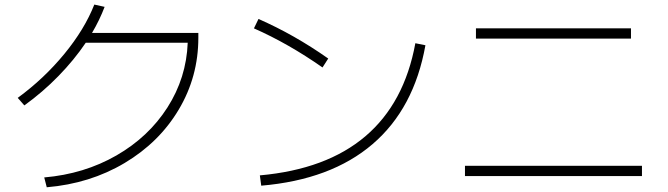

<svg xmlns="http://www.w3.org/2000/svg" viewBox="-20 -791 2852 820"><path d="M781.7 -608.4H346.2Q296.4 -534.7 229.7 -466.3Q163.1 -397.9 84 -340.8L55.7 -373Q168 -455.1 254.6 -560.5Q341.3 -666 382.8 -771.5L426.8 -761.7Q405.3 -705.1 373 -650.4H827.1V-629.9Q827.1 -463.4 743.4 -323Q659.7 -182.6 512 -94.7Q364.3 -6.8 179.7 8.8L168.9 -33.2Q339.4 -47.9 477.1 -127Q614.7 -206.1 695.3 -332.3Q775.9 -458.5 781.7 -608.4Z M1753.9 -606.4 1796.9 -597.7Q1748.5 -327.1 1571 -175.3Q1393.6 -23.4 1095.7 2L1089.8 -42Q1374 -67.4 1540.5 -209Q1707 -350.6 1753.9 -606.4ZM1064.5 -669.9 1084 -710Q1236.8 -643.1 1381.8 -541L1357.4 -502.9Q1211.4 -605 1064.5 -669.9Z M1965.8 -83H2721.7V-39.1H1965.8ZM2012.7 -669.9H2674.8V-626H2012.7Z"/></svg>

Font: Pretendard ExtraLight
Style: Regular
Weight: 200
Designer: Base glyphs from Inter by Rasmus Andersson; Hangeul glyphs from Noto Sans CJK(Source Han Sans) by Jang Soo-young and Kan
Foundry: Kil Hyung-jin
Version: Version 1.309